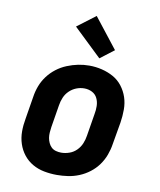

<svg xmlns="http://www.w3.org/2000/svg" viewBox="-87 -853 775 930"><g transform="rotate(10 300.0 -388.0)"><path d="M256 8Q224 8 193 2Q162 -4 136 -19Q110 -34 91.5 -57.5Q73 -81 63.5 -110Q54 -139 54 -170.5Q54 -202 60 -234L78 -344Q82 -372 92 -398.5Q102 -425 119.5 -448.5Q137 -472 160.5 -490Q184 -508 211 -519Q238 -530 265 -535.5Q292 -541 320 -541Q352 -541 382.5 -533.5Q413 -526 439 -511.5Q465 -497 483.5 -473Q502 -449 511.5 -420.5Q521 -392 521 -360Q521 -328 516 -296L497 -186Q493 -159 483 -132Q473 -105 456 -81.5Q439 -58 415.5 -40Q392 -22 365 -11Q338 0 310.5 4Q283 8 256 8ZM258 -102Q278 -102 298 -109Q318 -116 333 -131Q348 -146 356 -165Q364 -184 367 -204L385 -314Q389 -334 388.5 -354.5Q388 -375 379.5 -392.5Q371 -410 353.5 -419Q336 -428 315 -428Q295 -428 276 -420.5Q257 -413 242 -398.5Q227 -384 219 -365Q211 -346 208 -326L190 -216Q188 -203 187 -189Q186 -175 188 -162.5Q190 -150 195.5 -138Q201 -126 210 -117.5Q219 -109 232 -105.5Q245 -102 258 -102ZM361 -584 223 -716 313 -784 429 -636Z"/></g></svg>

Font: Iosevka Curly Slab XBdEx
Style: Italic
Weight: 800
Width: 7
Italic angle: -9°
Monospace: yes
Designer: Belleve Invis
Foundry: Belleve Invis
Version: Version 11.1.0; ttfautohint (v1.8.3)